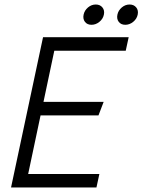

<svg xmlns="http://www.w3.org/2000/svg" viewBox="-20 -832 632 852"><path d="M171 -667H551L538 -607H221L173 -380H440L417 -320H160L105 -60H421L408 0H29ZM386 -722Q367 -722 357 -735Q347 -748 351 -767Q355 -786 370.5 -799Q386 -812 405 -812Q424 -812 434.5 -799Q445 -786 441 -767Q437 -748 421 -735Q405 -722 386 -722ZM536 -722Q517 -722 507 -735Q497 -748 501 -767Q505 -786 520.5 -799Q536 -812 555 -812Q574 -812 584.5 -799Q595 -786 591 -767Q587 -748 571 -735Q555 -722 536 -722Z"/></svg>

Font: Epunda Sans Light
Style: Italic
Weight: 300
Italic angle: -12.0243°
Designer: Simon Atzbach
Foundry: typofactur
Version: Version 2.204